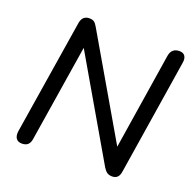

<svg xmlns="http://www.w3.org/2000/svg" viewBox="-126 -843 993 980"><g transform="rotate(20 370.5 -352.5)"><path d="M91 7Q70 7 60 -6.5Q50 -20 53 -45L153 -672Q157 -693 168.5 -702.5Q180 -712 197 -712Q215 -712 224 -705Q233 -698 242 -682L572 -115H550L637 -669Q641 -691 653.5 -701.5Q666 -712 687 -712Q708 -712 717 -698.5Q726 -685 722 -661L623 -34Q620 -13 609.5 -3Q599 7 582 7Q564 7 553.5 -0.5Q543 -8 533 -24L204 -590H226L138 -36Q135 -14 123.5 -3.5Q112 7 91 7Z"/></g></svg>

Font: Nunito Medium
Style: Italic
Weight: 500
Designer: Vernon Adams
Foundry: Vernon Adams
Version: Version 3.601